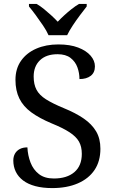

<svg xmlns="http://www.w3.org/2000/svg" viewBox="-20 -951 584 981"><path d="M247 10Q198 10 160.5 0Q123 -10 98 -29Q73 -48 60.5 -74Q48 -100 48 -131Q48 -151 56.5 -166Q65 -181 81 -189.5Q97 -198 120 -198Q122 -157 136 -120.5Q150 -84 179 -61.5Q208 -39 255 -39Q322 -39 360 -71.5Q398 -104 398 -165Q398 -202 383.5 -227.5Q369 -253 335.5 -275Q302 -297 243 -321Q181 -347 140 -377Q99 -407 79 -447.5Q59 -488 59 -543Q59 -600 87.5 -640.5Q116 -681 165.5 -702.5Q215 -724 278 -724Q338 -724 379.5 -708Q421 -692 443 -666.5Q465 -641 465 -612Q465 -580 443.5 -563.5Q422 -547 386 -547Q386 -578 375.5 -607Q365 -636 340.5 -655Q316 -674 274 -674Q216 -674 184 -643Q152 -612 152 -560Q152 -520 166.5 -492.5Q181 -465 215 -443.5Q249 -422 307 -398Q366 -374 407.5 -345.5Q449 -317 471 -280Q493 -243 493 -191Q493 -127 463 -82.5Q433 -38 377.5 -14Q322 10 247 10ZM228 -771Q218 -794 200 -820.5Q182 -847 163 -873Q144 -899 128 -918V-931H167Q186 -920 205 -904.5Q224 -889 242 -872.5Q260 -856 275 -840Q290 -856 308 -872.5Q326 -889 345.5 -904.5Q365 -920 384 -931H423V-918Q408 -899 388.5 -873Q369 -847 351.5 -820.5Q334 -794 323 -771Z"/></svg>

Font: Noto Serif Ethiopic
Style: Regular
Weight: 400
Designer: Monotype Design Team
Foundry: Monotype Imaging Inc.
Version: Version 2.102